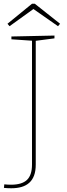

<svg xmlns="http://www.w3.org/2000/svg" viewBox="-20 -882 359 1026"><path d="M41 -687 271 -692V-677L164 -663L171 -671V-3Q171 32 162 56Q153 80 136 95Q119 110 95 117Q71 124 40 124Q30 124 20.5 123.5Q11 123 1 122L3 103Q12 104 20.5 104.5Q29 105 39 105Q97 105 124 79.5Q151 54 151 -3V-671L158 -664L41 -672ZM31 -742 20 -755 151 -862H166L301 -755L290 -742L154 -837H163Z"/></svg>

Font: Bitter Thin
Style: Regular
Weight: 100
Designer: Sol Matas, and Bitter project Authors
Foundry: Sol Matas
Version: Version 2.002